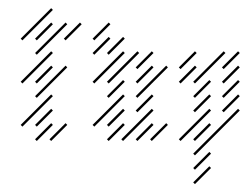

<svg xmlns="http://www.w3.org/2000/svg" viewBox="-20 -346 616 477"><path d="M71.4 4.3 111.4 -35.7 107.1 -40 67.1 0ZM71.4 -31.4 111.4 -71.4 107.1 -75.7 67.1 -35.7ZM35.7 -31.4 111.4 -107.1 107.1 -111.4 31.4 -35.7ZM71.4 -102.9 147.1 -178.6 142.9 -182.9 67.1 -107.1ZM71.4 -138.6 111.4 -178.6 107.1 -182.9 67.1 -142.9ZM35.7 -138.6 111.4 -214.3 107.1 -218.6 31.4 -142.9ZM71.4 -210 147.1 -285.7 142.9 -290 67.1 -214.3ZM71.4 -245.7 111.4 -285.7 107.1 -290 67.1 -250ZM35.7 -245.7 111.4 -321.4 107.1 -325.7 31.4 -250ZM142.9 -245.7 182.9 -285.7 178.6 -290 138.6 -250ZM107.1 4.3 147.1 -35.7 142.9 -40 102.9 0Z M321.4 -138.6 361.4 -178.6 357.1 -182.9 317.1 -142.9ZM321.4 -102.9 397.1 -178.6 392.9 -182.9 317.1 -107.1ZM321.4 -67.1 361.4 -107.1 357.1 -111.4 317.1 -71.4ZM285.7 4.3 361.4 -71.4 357.1 -75.7 281.4 0ZM321.4 4.3 361.4 -35.7 357.1 -40 317.1 0ZM250 -31.4 290 -71.4 285.7 -75.7 245.7 -35.7ZM214.3 -31.4 290 -107.1 285.7 -111.4 210 -35.7ZM357.1 4.3 397.1 -35.7 392.9 -40 352.9 0ZM250 -102.9 290 -142.9 285.7 -147.1 245.7 -107.1ZM250 -138.6 325.7 -214.3 321.4 -218.6 245.7 -142.9ZM214.3 -138.6 290 -214.3 285.7 -218.6 210 -142.9ZM250 -210 290 -250 285.7 -254.3 245.7 -214.3ZM321.4 -174.3 361.4 -214.3 357.1 -218.6 317.1 -178.6ZM250 4.3 290 -35.7 285.7 -40 245.7 0ZM214.3 -210 254.3 -250 250 -254.3 210 -214.3ZM214.3 -245.7 254.3 -285.7 250 -290 210 -250Z M464.3 -102.9 504.3 -142.9 500 -147.1 460 -107.1ZM464.3 -67.1 504.3 -107.1 500 -111.4 460 -71.4ZM428.6 4.3 504.3 -71.4 500 -75.7 424.3 0ZM464.3 4.3 504.3 -35.7 500 -40 460 0ZM464.3 40 575.7 -71.4 571.4 -75.7 460 35.7ZM464.3 75.7 504.3 35.7 500 31.4 460 71.4ZM464.3 111.4 504.3 71.4 500 67.1 460 107.1ZM464.3 -138.6 540 -214.3 535.7 -218.6 460 -142.9ZM428.6 -174.3 468.6 -214.3 464.3 -218.6 424.3 -178.6ZM428.6 -138.6 468.6 -178.6 464.3 -182.9 424.3 -142.9ZM535.7 -174.3 575.7 -214.3 571.4 -218.6 531.4 -178.6ZM535.7 -138.6 575.7 -178.6 571.4 -182.9 531.4 -142.9ZM535.7 -102.9 575.7 -142.9 571.4 -147.1 531.4 -107.1ZM535.7 -67.1 575.7 -107.1 571.4 -111.4 531.4 -71.4Z"/></svg>

Font: Gossip Low Needlepoint
Style: Regular
Weight: 100
Width: 3
Designer: Deborah Khodanovich
Version: Version 1.001;Glyphs 3.3.1 (3343)